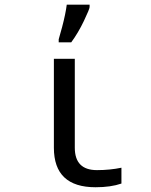

<svg xmlns="http://www.w3.org/2000/svg" viewBox="-20 -786 640 816"><path d="M297.9 -536.1V-158.2Q297.9 -63 392.1 -63Q446.8 -63 496.1 -73.2V-5.9Q450.7 9.8 386.2 9.8Q209 9.8 209 -158.2V-536.1ZM229.5 -619.1 244.1 -671.4Q258.8 -727.1 263.7 -766.1H360.8V-755.9Q360.8 -748 336.7 -697.3Q312.5 -646.5 282.7 -606H229.5Z"/></svg>

Font: Noto Mono
Style: Regular
Weight: 400
Designer: Monotype Design Team
Foundry: Monotype Imaging Inc.
Version: Version 1.00